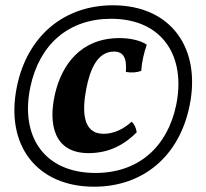

<svg xmlns="http://www.w3.org/2000/svg" viewBox="-20 -593 780 726"><path d="M336 113C520 113 658 -1 697 -194C741 -409 628 -573 407 -573C221 -573 83 -456 44 -266C-2 -43 120 113 336 113ZM341 61C147 61 55 -78 95 -265C129 -425 239 -522 400 -522C596 -522 684 -378 646 -195C613 -38 504 61 341 61ZM315 -14C382 -14 443 -38 497 -93C494 -110 489 -122 478 -133C449 -106 411 -87 372 -87C290 -87 291 -177 306 -256C320 -330 348 -398 411 -398C446 -398 460 -375 456 -321C477 -317 498 -319 514 -325C516 -358 524 -392 535 -424C512 -440 472 -449 432 -449C286 -449 214 -349 188 -238C162 -125 183 -14 315 -14Z"/></svg>

Font: Vollkorn Semibold
Style: Italic
Weight: 600
Italic angle: -11°
Designer: Friedrich Althausen
Foundry: Friedrich Althausen
Version: Version 4.015;PS 004.015;hotconv 1.0.88;makeotf.lib2.5.64775